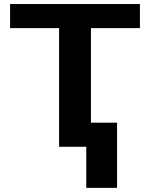

<svg xmlns="http://www.w3.org/2000/svg" viewBox="-20 -717 733 938"><path d="M551.8 200.7H401.4V0H268.6V-579.6H29.3V-697.3H663.6V-579.6H424.3V-117.7H551.8Z"/></svg>

Font: Lunasima
Style: Bold
Weight: 700
Designer: The DocRepair Project, Monotype Design Team
Foundry: Google
Version: Version 2.009